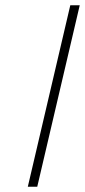

<svg xmlns="http://www.w3.org/2000/svg" viewBox="-20 -712 324 732"><path d="M122 0 284 -692H248L86 0Z"/></svg>

Font: RazerF5 Thin
Style: Italic
Weight: 250
Foundry: Razer Inc.
Version: Version 2